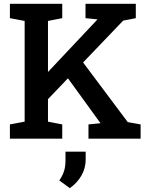

<svg xmlns="http://www.w3.org/2000/svg" viewBox="-20 -731 786 1012"><path d="M212.9 -187.5 148.4 -261.7 492.2 -627 493.7 -628.9 430.7 -635.3V-710.9H695.8V-635.3L628.9 -622.1ZM32.2 0V-75.2L109.9 -89.8V-620.6L32.2 -635.3V-710.9H308.1V-635.3L232.9 -620.6V-89.8L308.1 -75.2V0ZM446.3 0V-75.2L509.3 -81.5V-82L321.8 -340.8L398.9 -427.2L653.3 -87.4L721.2 -75.2V0ZM348.1 260.7 292.5 220.2Q309.1 196.3 317.1 172.1Q325.2 147.9 325.2 113.8V68.4H431.6V109.4Q431.6 154.8 409.7 193.6Q387.7 232.4 348.1 260.7Z"/></svg>

Font: Roboto Slab LO Medium
Style: Regular
Weight: 500
Designer: Google
Version: Version 2.000